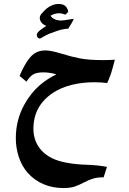

<svg xmlns="http://www.w3.org/2000/svg" viewBox="-20 -615 651 971"><path d="M522 -195Q493 -199 456 -199Q395 -199 341.5 -185.5Q288 -172 247 -145Q149 -79 149 36Q149 101 190 146Q233 193 317 208Q343 213 372 215.5Q401 218 414 218Q476 220 521 229L504 282Q476 281 452 288Q428 295 404 308Q378 322 356 329Q334 336 300 336Q246 336 200 316.5Q154 297 120 259Q91 226 75.5 180Q60 134 60 84Q60 -8 103 -86Q135 -144 182 -185Q220 -217 265 -239Q231 -249 199 -249Q166 -249 148.5 -239Q131 -229 114 -202L79 -231Q81 -236 88 -251.5Q95 -267 104 -283Q127 -325 151 -342.5Q175 -360 210 -360Q237 -360 290 -344Q341 -328 385.5 -319.5Q430 -311 502 -311Q529 -311 561 -313Q559 -305 548.5 -267Q538 -229 522 -195ZM325 -470Q293 -469 253 -453Q230 -446 209.5 -435Q189 -424 183 -420Q171 -420 167 -432L166 -438Q166 -448 179 -459Q192 -470 214 -484Q197 -491 189 -502Q181 -513 181 -524Q181 -533 187 -542Q201 -559 216 -572Q245 -595 276 -595Q300 -595 311.5 -583.5Q323 -572 325 -555L311 -541Q292 -548 280 -548Q257 -548 236 -536Q242 -521 267 -514Q279 -511 287 -511Q290 -511 308 -513L353 -520Q345 -500 325 -470Z"/></svg>

Font: Mirza
Style: Bold
Weight: 700
Designer: Arabic design by Kourosh Beigpour, Latin design by Eduardo Tunni, engineering by Lasse Fister
Version: Version 1.0010g